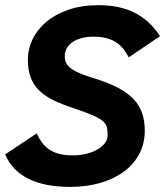

<svg xmlns="http://www.w3.org/2000/svg" viewBox="-20 -710 640 744"><path d="M122.1 -192.9Q130.9 -174.3 141.8 -158.9Q152.8 -143.6 168.9 -132.1Q185.1 -120.6 207.5 -114.3Q230 -107.9 262.2 -107.9Q289.1 -107.9 313.5 -113.8Q337.9 -119.6 356.4 -130.1Q375 -140.6 386 -154.8Q397 -168.9 397 -186Q397 -204.1 394.3 -216.6Q391.6 -229 378.9 -240.2Q366.2 -251.5 340.1 -262.9Q314 -274.4 267.1 -290Q222.7 -304.7 189.2 -320.6Q155.8 -336.4 133.3 -357.9Q110.8 -379.4 99.4 -408.7Q87.9 -438 87.9 -479Q87.9 -518.6 105.7 -556.6Q123.5 -594.7 158.2 -624.3Q192.9 -653.8 243.9 -671.9Q294.9 -689.9 361.8 -689.9Q445.3 -689.9 503.2 -659.9Q561 -629.9 600.1 -569.8L479 -487.8Q469.2 -506.8 457 -521.7Q444.8 -536.6 428.5 -546.9Q412.1 -557.1 390.9 -562.5Q369.6 -567.9 341.8 -567.9Q317.9 -567.9 297.6 -562.7Q277.3 -557.6 262.5 -547.9Q247.6 -538.1 239.3 -524.2Q231 -510.3 231 -492.2Q231 -475.6 237.8 -463.6Q244.6 -451.7 259 -441.9Q273.4 -432.1 295.9 -423.3Q318.4 -414.6 350.1 -404.8Q401.9 -388.7 438.2 -369.4Q474.6 -350.1 497.6 -325.9Q520.5 -301.8 530.8 -271.5Q541 -241.2 541 -203.1Q541 -154.8 520.3 -114.7Q499.5 -74.7 461.7 -46.1Q423.8 -17.6 370.4 -1.7Q316.9 14.2 252 14.2Q152.3 14.2 89.1 -17.8Q25.9 -49.8 0 -111.8Z"/></svg>

Font: Lorenzo Sans
Style: Bold Italic
Weight: 700
Italic angle: -12°
Foundry: Intel Corporation
Version: Version 1.00; ttfautohint (v1.5)